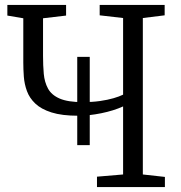

<svg xmlns="http://www.w3.org/2000/svg" viewBox="-20 -763 740 783"><path d="M295 -171V-531H346V-171ZM482 -329Q443.5 -311.5 393 -301.2Q342.5 -291 299 -291Q232.5 -291 190 -304.5Q147.5 -318 123.8 -340.8Q100 -363.5 89.8 -391.8Q79.5 -420 77.2 -450.2Q75 -480.5 75 -508V-688.5L10 -699.5V-743H249.5V-699.5L155.5 -688.5V-535Q155.5 -496 158.5 -462Q161.5 -428 175.8 -401.8Q190 -375.5 223.5 -361Q257 -346.5 317.5 -346.5Q356 -346.5 387.5 -351Q419 -355.5 443 -362.5Q467 -369.5 482 -377V-689.5L386.5 -700.5V-743H651.5V-700.5L562.5 -689.5V-51.5L652.5 -41.5V0H375.5V-42.5L482 -51.5Z"/></svg>

Font: Merriweather 20pt Light
Style: Regular
Weight: 300
Version: Version 2.100